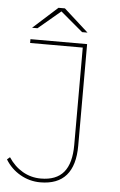

<svg xmlns="http://www.w3.org/2000/svg" viewBox="-59 -908 594 952"><g transform="rotate(5 238.5 -432.0)"><path d="M4 -96 18 -108Q47 -64 88.5 -40Q130 -16 179 -16Q256 -16 293 -60.5Q330 -105 330 -196V-681H68V-700H350V-194Q350 -96 307 -46.5Q264 3 178 3Q125 3 78.5 -23.5Q32 -50 4 -96ZM193 -867H225L347 -757H320L206 -853H212L98 -757H71Z"/></g></svg>

Font: iiserrat Thin
Style: Regular
Weight: 100
Designer: Akira Ohta
Foundry: Akira Ohta
Version: Version 1.200;Glyphs 3.3.1 (3343)